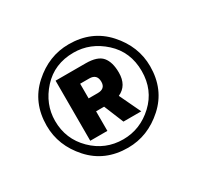

<svg xmlns="http://www.w3.org/2000/svg" viewBox="-79 -903 488 476"><g transform="rotate(-30 165.0 -665.0)"><path d="M165 -517Q99 -517 58 -562.5Q17 -608 17 -665Q17 -731 62.5 -772Q108 -813 165 -813Q231 -813 272 -767.5Q313 -722 313 -665Q313 -599 267.5 -558Q222 -517 165 -517ZM165 -541Q214 -541 251.5 -576Q289 -611 289 -665Q289 -720 251 -754.5Q213 -789 165 -789Q110 -789 75.5 -751Q41 -713 41 -665Q41 -613 77.5 -577Q114 -541 165 -541ZM238 -579H187L164 -635H141V-579H92V-751H178Q212 -751 225 -735.5Q238 -720 238 -690Q238 -653 209 -640ZM167 -672Q189 -672 189 -692Q189 -714 167 -714H141V-672Z"/></g></svg>

Font: Tanohe Sans SemiBold
Style: Italic
Weight: 600
Designer: Village Type and Design LLC & Cristiano Sobral
Foundry: Cooper Hewitt Smithsonian Design Museum
Version: Version 1.00;September 29, 2021;FontCreator 13.0.0.2655 64-b